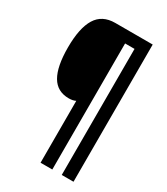

<svg xmlns="http://www.w3.org/2000/svg" viewBox="-215 -854 935 1075"><g transform="rotate(30 252.0 -316.5)"><path d="M444 127H368V-688H307V127H231V-273Q213 -264 187 -264Q112 -264 76.5 -325Q41 -386 41 -509Q41 -634 79.5 -697Q118 -760 202 -760H444Z"/></g></svg>

Font: Noto Sans Bengali ExtraCondensed
Style: Bold
Weight: 700
Width: 2
Designer: Joana Ranito - Universal Thirst; Jelle Bosma - Monotype Design Team
Foundry: Universal Thirst ehf.
Version: Version 3.000; ttfautohint (v1.8.4.7-5d5b)